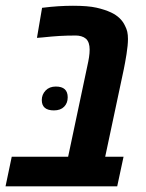

<svg xmlns="http://www.w3.org/2000/svg" viewBox="-45 -660 518 680"><path d="M-25.4 0 -3.4 -105H196.3L264.2 -425.8Q268.1 -442.9 270.3 -457.3Q272.5 -471.7 272.5 -484.4Q272.5 -510.3 259.8 -522.5Q252.4 -528.8 242.9 -531.5Q233.4 -534.2 224.1 -534.2Q192.4 -534.2 166.5 -532.7Q140.6 -531.2 104 -527.3L85.9 -525.9L104 -632.3Q134.3 -636.2 161.6 -637.9Q189 -639.6 213.4 -639.6Q266.6 -639.6 296.6 -632.8Q326.7 -626 348.6 -615.7Q383.8 -599.1 397.9 -568.4Q403.3 -558.1 405.8 -547.4Q408.2 -536.6 408.2 -522Q408.2 -500.5 403.1 -468.3Q397.9 -436 393.6 -415.5L327.6 -105H392.6L370.1 0ZM146 -269Q103 -269 103 -305.7Q103 -325.2 116.5 -339.4Q129.9 -353.5 152.8 -353.5Q194.8 -353.5 194.8 -315.4Q194.8 -294.9 182.1 -282Q169.4 -269 146 -269Z"/></svg>

Font: Open Sans Condensed
Style: Bold Italic
Weight: 700
Width: 3
Italic angle: -12°
Designer: Monotype Design Team
Foundry: Monotype Imaging Inc.
Version: Version 3.003; ttfautohint (v1.8.4)